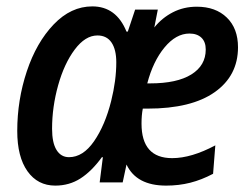

<svg xmlns="http://www.w3.org/2000/svg" viewBox="-20 -571 782 601"><path d="M34 -161Q34 -258 64 -348Q94 -438 148 -494.5Q202 -551 269 -551Q344 -551 376 -472H380L403 -541H474L463 -485Q487 -515 521 -532.5Q555 -550 596 -550Q655 -550 690 -516Q725 -482 725 -423Q725 -334 652 -282.5Q579 -231 442 -231H427Q423 -211 423 -184Q423 -76 519 -76Q579 -76 654 -116L647 -27Q611 -8 575.5 1Q540 10 500 10Q407 10 376 -56L364 0H292L302 -79H299Q267 -35 232 -12.5Q197 10 153 10Q98 10 66 -35Q34 -80 34 -161ZM450 -310Q534 -310 579 -338Q624 -366 624 -416Q624 -440 610.5 -453Q597 -466 573 -466Q531 -466 495 -422.5Q459 -379 441 -310ZM328 -255Q344 -319 344 -376Q344 -416 329 -438Q314 -460 285 -460Q247 -460 214 -416Q181 -372 162 -304Q143 -236 143 -168Q143 -124 157 -101.5Q171 -79 196 -79Q240 -79 274.5 -129Q309 -179 328 -255Z"/></svg>

Font: Noto Sans UI NarrowMedium
Style: Italic
Weight: 500
Width: 4
Italic angle: -12°
Designer: Monotype Design Team
Foundry: Monotype Imaging Inc.
Version: Version 1.001